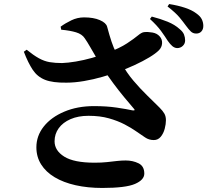

<svg xmlns="http://www.w3.org/2000/svg" viewBox="-20 -869 1040 950"><path d="M856 -631Q843 -632 832.5 -641Q822 -650 810 -667Q797 -688 777 -715.5Q757 -743 722 -775L731 -787Q774 -776 809.5 -761.5Q845 -747 869 -725Q885 -712 890.5 -698Q896 -684 896 -669Q896 -653 884.5 -642Q873 -631 856 -631ZM486 61Q414 61 354 47.5Q294 34 250.5 8Q207 -18 183.5 -55.5Q160 -93 160 -140Q160 -197 196.5 -243Q233 -289 298 -316.5Q363 -344 445 -344Q508 -344 558 -336.5Q608 -329 635 -323Q654 -320 640 -334Q621 -356 594.5 -388Q568 -420 540.5 -457Q513 -494 490 -530Q475 -553 458.5 -581Q442 -609 426.5 -636Q411 -663 399 -680Q386 -700 356.5 -709Q327 -718 283 -722L280 -737Q303 -754 333 -768.5Q363 -783 396 -783Q443 -783 474 -769.5Q505 -756 510 -737Q522 -692 532 -662.5Q542 -633 554 -609Q566 -585 580 -558Q606 -510 640 -470Q674 -430 708 -397Q742 -364 769 -337Q786 -320 793.5 -306.5Q801 -293 801 -274Q801 -255 795 -232Q789 -209 775.5 -192.5Q762 -176 741 -176Q717 -176 698 -189Q679 -202 654 -219Q630 -236 596.5 -253.5Q563 -271 519 -283.5Q475 -296 418 -296Q367 -296 329 -279.5Q291 -263 270.5 -234.5Q250 -206 250 -170Q250 -124 298 -94Q346 -64 448 -64Q483 -64 510 -67Q537 -70 559 -72.5Q581 -75 602 -75Q637 -75 665.5 -61Q694 -47 694 -10Q694 21 648 41Q602 61 486 61ZM309 -460Q241 -459 203 -474Q165 -489 142 -523.5Q119 -558 98 -613L112 -623Q145 -596 172 -581Q199 -566 226 -561.5Q253 -557 287 -557Q316 -558 355 -564.5Q394 -571 435 -582.5Q476 -594 512 -608Q573 -631 608.5 -654.5Q644 -678 662.5 -693.5Q681 -709 693 -710Q712 -712 734.5 -708Q757 -704 770 -689Q783 -675 782 -655Q781 -635 766 -620Q750 -604 718.5 -585Q687 -566 647 -547.5Q607 -529 566 -514Q532 -502 487.5 -489Q443 -476 396 -468Q349 -460 309 -460ZM951 -703Q935 -703 924.5 -713Q914 -723 900 -742Q887 -760 868.5 -782.5Q850 -805 809 -837L817 -849Q861 -842 895.5 -830.5Q930 -819 951 -803Q971 -789 978.5 -773.5Q986 -758 986 -741Q986 -724 976.5 -713.5Q967 -703 951 -703Z"/></svg>

Font: Noto Serif SC ExtraLight ExtraBold
Style: Regular
Weight: 800
Version: Version 2.002-H1;hotconv 1.1.0;makeotfexe 2.6.0